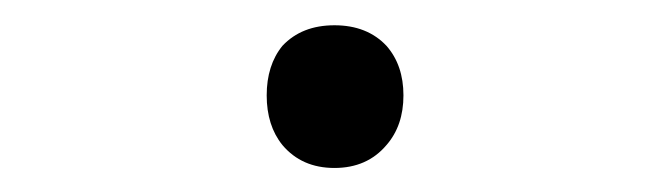

<svg xmlns="http://www.w3.org/2000/svg" viewBox="-20 -120 540 155"><path d="M250 -99.6Q223.6 -99.6 208 -83Q195.3 -67.4 195.3 -43Q195.3 -18.6 208 -2.9Q223.6 15.6 250 15.6Q276.4 15.6 292 -2.9Q305.7 -18.6 305.7 -43Q305.7 -67.4 292 -83Q276.4 -99.6 250 -99.6Z"/></svg>

Font: BatangChe
Style: Regular
Weight: 400
Monospace: yes
Version: Version 2.21